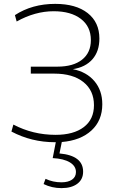

<svg xmlns="http://www.w3.org/2000/svg" viewBox="-20 -724 621 991"><path d="M263 10Q143 10 39 -45L49 -81Q150 -28 267 -28Q360 -28 412.5 -68Q465 -108 465 -181Q465 -257 410.5 -300.5Q356 -344 260 -344H139V-380H276Q358 -380 403.5 -416Q449 -452 449 -517Q449 -587 397.5 -626.5Q346 -666 257 -666Q161 -666 66 -613L57 -646Q146 -704 265 -704Q372 -704 432.5 -656.5Q493 -609 493 -525Q493 -459 457 -418Q421 -377 356 -367Q427 -353 467.5 -305Q508 -257 508 -186Q508 -102 452 -50.5Q396 1 299 9L287 68Q409 79 409 162Q409 202 379 224.5Q349 247 297 247Q248 247 205 226L215 199Q253 217 297 217Q332 217 352 203Q372 189 372 164Q372 133 340.5 114Q309 95 252 92L268 10Z"/></svg>

Font: Cantarell Light
Style: Regular
Weight: 300
Designer: Dave Crossland, Nikolaus Waxweiler, Florian Fecher, Jacques Le Bailly, Eben Sorkin, Alexei Vanyashin, Alexios Zavras, Em
Version: Version 0.303